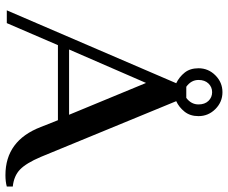

<svg xmlns="http://www.w3.org/2000/svg" viewBox="-86 -747 838 706"><g transform="rotate(90 333.0 -394.0)"><path d="M447 -125 422 -188H146L65 0H18L286 -623Q263 -634 247 -654Q231 -674 231 -705Q231 -741 257 -767Q283 -793 319 -793Q355 -793 381 -767Q407 -741 407 -705Q407 -674 390.5 -653.5Q374 -633 352 -623L557 -125Q580 -71 603.5 -48.5Q627 -26 666 -22V0Q648 5 624 5Q497 5 447 -125ZM340 -660Q364 -678 364 -705Q364 -728 351 -741.5Q338 -755 319 -755Q300 -755 287 -741.5Q274 -728 274 -705Q274 -678 299 -660ZM402 -229 285 -512 162 -229Z"/></g></svg>

Font: El Messiri Medium
Style: Regular
Weight: 500
Designer: Mohamed Gaber
Foundry: Kief Type Foundry
Version: Version 2.007